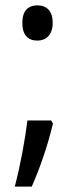

<svg xmlns="http://www.w3.org/2000/svg" viewBox="-20 -563 280 714"><path d="M63 -478C63 -433 84 -412 119 -412C151 -412 176 -433 176 -478C176 -522 154 -543 119 -543C84 -543 63 -522 63 -478ZM177 -104 170 -115H82C73 -43 56 51 35 131H98C130 59 158 -24 177 -104Z"/></svg>

Font: Noto Sans Lao UI Cond
Style: Regular
Weight: 400
Width: 3
Designer: Monotype Design Team
Foundry: Monotype Imaging Inc.
Version: Version 2.000